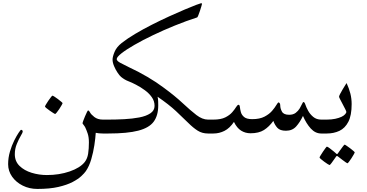

<svg xmlns="http://www.w3.org/2000/svg" viewBox="-20 -849 2335 1221"><path d="M698.7 -44.4Q698.7 -27.8 692.6 -13.9Q686.5 0 659.7 0H633.8Q622.1 0 609.4 -1.2Q596.7 -2.4 588.9 -4.4Q586.9 28.8 580.1 74.2Q573.2 119.6 560.3 163.8Q547.4 208 525.9 239.3Q517.6 251.5 497.6 270.5Q477.5 289.6 441.9 308.3Q406.2 327.1 351.3 339.8Q296.4 352.5 217.3 352.5Q167 352.5 124.8 331.5Q82.5 310.5 57.1 274.7Q31.7 238.8 31.7 195.3Q31.7 154.3 43.2 115.2Q54.7 76.2 70.3 44.9Q85.9 13.7 98.6 -4.9Q111.3 -23.4 113.3 -23.4Q124.5 -23.4 124.5 -11.2Q124.5 -6.3 112.1 14.6Q99.6 35.6 86.9 66.4Q74.2 97.2 74.2 131.8Q74.2 176.8 104.2 206.1Q134.3 235.4 181.2 249.8Q228 264.2 278.3 264.2Q356.9 264.2 423.3 241.2Q489.7 218.3 519 181.2Q535.6 159.7 540.5 128.2Q545.4 96.7 545.4 56.6Q545.4 23.4 537.6 0.2Q529.8 -22.9 522 -39.1Q517.6 -47.4 511.2 -55.2Q504.9 -63 504.9 -64.9Q504.9 -68.4 509.5 -81.1Q514.2 -93.8 520.5 -108.9Q526.9 -124 532.5 -135.3Q538.1 -146.5 539.6 -146.5Q546.4 -146.5 552.2 -134.8Q558.1 -122.1 579.6 -105.2Q601.1 -88.4 633.8 -88.4H659.7Q686.5 -88.4 692.6 -74.7Q698.7 -61 698.7 -44.4ZM377.9 -193.4Q377.9 -190.9 371.8 -179.9Q365.7 -168.9 357.2 -156Q348.6 -143.1 340.8 -133.5Q333 -124 330.1 -124Q328.6 -124 318.6 -130.4Q308.6 -136.7 296.4 -145.3Q284.2 -153.8 275.1 -161.4Q266.1 -168.9 266.1 -171.4Q266.1 -174.3 272.5 -185.1Q278.8 -195.8 287.6 -208.7Q296.4 -221.7 304 -231.2Q311.5 -240.7 313.5 -240.7Q316.4 -240.7 326.7 -234.1Q336.9 -227.5 348.6 -218.8Q360.4 -210 369.1 -202.4Q377.9 -194.8 377.9 -193.4Z M1368.7 -44.4Q1368.7 -27.8 1362.5 -13.9Q1356.4 0 1329.6 0H1302.7Q1265.6 0 1237.1 -18.1Q1208.5 -36.1 1176.5 -68.1Q1144.5 -100.1 1098.9 -142.6Q1053.2 -185.1 981.9 -233.9Q985.4 -221.7 985.8 -204.8Q986.3 -188 986.3 -178.2Q986.3 -114.7 957.5 -75.4Q928.7 -36.1 859.4 -18.1Q790 0 668.9 0H643.1Q616.2 0 610.1 -13.9Q604 -27.8 604 -44.4Q604 -61 610.1 -74.7Q616.2 -88.4 643.1 -88.4H668.9Q718.3 -88.4 770 -91.1Q821.8 -93.8 865.5 -102.1Q909.2 -110.4 936 -128.2Q962.9 -146 962.9 -175.8Q962.9 -206.1 945.6 -230.7Q928.2 -255.4 901.4 -275.1Q874.5 -294.9 845.2 -310.1Q818.4 -324.2 795.7 -332.8Q772.9 -341.3 750 -359.9Q740.2 -368.2 727.3 -387.5Q714.4 -406.7 705.1 -429.2Q695.8 -451.7 695.8 -470.2Q695.8 -488.3 708.5 -519Q721.2 -549.8 753.9 -575.7Q790 -604 840.1 -633.8Q890.1 -663.6 946 -691.9Q1002 -720.2 1055.9 -744.9Q1109.9 -769.5 1154.5 -788.3Q1199.2 -807.1 1227.5 -817.9Q1255.9 -828.6 1258.8 -828.6Q1264.6 -828.6 1264.6 -824.2Q1264.6 -822.3 1260.7 -809.1Q1256.8 -795.9 1251.5 -779.8Q1246.1 -763.7 1241.2 -751.5Q1236.3 -739.3 1233.9 -738.3Q1164.1 -715.8 1091.8 -686.5Q1019.5 -657.2 953.4 -625.5Q887.2 -593.8 835 -563.7Q782.7 -533.7 752.4 -509.8Q722.2 -485.8 722.2 -473.1Q722.2 -461.9 744.9 -449.5Q767.6 -437 799.3 -421.9Q858.9 -394.5 917.7 -359.9Q976.6 -325.2 1021 -291.5Q1092.3 -239.3 1141.8 -192.9Q1191.4 -146.5 1229.2 -117.4Q1267.1 -88.4 1302.7 -88.4H1329.6Q1356.4 -88.4 1362.5 -74.7Q1368.7 -61 1368.7 -44.4Z M2087.9 -44.4Q2087.9 -27.8 2081.8 -13.9Q2075.7 0 2049.3 0H2022.9Q1985.4 0 1956.5 -31.5Q1927.7 -63 1906.7 -111.8Q1887.7 -71.8 1863.3 -44.7Q1838.9 -17.6 1798.3 -17.6Q1760.7 -17.6 1743.9 -36.1Q1727.1 -54.7 1718.3 -80.1Q1691.4 -43 1658.7 -22.2Q1626 -1.5 1573.2 -1.5Q1540 -1.5 1513.2 -18.3Q1486.3 -35.2 1467.8 -73.7Q1440.9 -33.7 1407.5 -16.8Q1374 0 1337.4 0H1311.5Q1284.7 0 1278.6 -13.9Q1272.5 -27.8 1272.5 -44.4Q1272.5 -61 1278.6 -74.7Q1284.7 -88.4 1311.5 -88.4H1337.4Q1384.3 -88.4 1412.6 -102.5Q1440.9 -116.7 1457 -135.5Q1473.1 -154.3 1481.7 -168.5Q1490.2 -182.6 1497.1 -182.6Q1503.9 -182.6 1505.4 -168.9Q1506.8 -155.3 1511.5 -137Q1516.1 -118.7 1532.2 -105Q1548.3 -91.3 1584 -91.3Q1631.8 -91.3 1662.4 -107.4Q1692.9 -123.5 1710.7 -144.5Q1728.5 -165.5 1737.8 -181.6Q1747.1 -197.8 1752 -197.8Q1753.9 -197.8 1758.1 -193.4Q1762.2 -189 1762.2 -178.2Q1762.2 -158.7 1773.2 -138.9Q1784.2 -119.1 1818.8 -119.1Q1844.2 -119.1 1860.4 -131.3Q1876.5 -143.6 1886 -159.7Q1895.5 -175.8 1900.9 -188Q1906.2 -200.2 1910.2 -200.2Q1916.5 -200.2 1921.9 -184.1Q1926.8 -168.5 1939 -145.8Q1951.2 -123 1971.9 -105.7Q1992.7 -88.4 2022.9 -88.4H2049.3Q2075.7 -88.4 2081.8 -74.7Q2087.9 -61 2087.9 -44.4Z M2216.3 -187Q2216.3 -115.2 2195.3 -74.5Q2174.3 -33.7 2138.4 -16.8Q2102.5 0 2058.1 0H2032.2Q2005.4 0 1999.3 -13.9Q1993.2 -27.8 1993.2 -44.4Q1993.2 -61 1999.3 -74.7Q2005.4 -88.4 2032.2 -88.4H2058.1Q2088.4 -88.4 2112.1 -93.5Q2135.7 -98.6 2152.3 -106.4Q2167.5 -113.8 2175 -122.8Q2182.6 -131.8 2182.6 -136.7Q2182.6 -141.1 2175.5 -155Q2168.5 -168.9 2159.4 -186Q2150.4 -203.1 2143.3 -216.8Q2136.2 -230.5 2136.2 -233.9Q2136.2 -238.8 2142.8 -251.5Q2149.4 -264.2 2158.2 -279.1Q2167 -293.9 2174.6 -305.9Q2182.1 -317.9 2184.1 -320.8Q2200.2 -285.6 2208.3 -253.4Q2216.3 -221.2 2216.3 -187ZM2235.8 119.6Q2235.8 122.1 2229.7 133.1Q2223.6 144 2215.1 157.2Q2206.5 170.4 2199.2 179.9Q2191.9 189.5 2189 189.5Q2187.5 189.5 2178.5 183.1Q2169.4 176.8 2158 168.2Q2146.5 159.7 2137.9 152.8Q2129.4 146 2128.4 145.5Q2125.5 143.1 2123 143.1Q2120.6 143.1 2118.2 145.5Q2117.2 146.5 2107.9 160.2Q2098.6 173.8 2088.6 187.3Q2078.6 200.7 2075.7 200.7Q2073.7 200.7 2063.7 194.3Q2053.7 188 2041.7 179.2Q2029.8 170.4 2021 162.8Q2012.2 155.3 2012.2 152.8Q2012.2 149.9 2018.8 139.2Q2025.4 128.4 2033.9 115.5Q2042.5 102.5 2049.8 93Q2057.1 83.5 2058.6 83.5Q2063 83.5 2076.7 93.8Q2090.3 104 2103 114.5Q2115.7 125 2116.7 126.5Q2121.1 130.9 2123 130.9Q2126 130.9 2129.4 125.5Q2130.4 124 2139.9 110.6Q2149.4 97.2 2159.4 84Q2169.4 70.8 2171.4 70.8Q2173.8 70.8 2183.8 77.6Q2193.8 84.5 2206.1 93.5Q2218.3 102.5 2227.1 110.4Q2235.8 118.2 2235.8 119.6Z"/></svg>

Font: Scheherazade New
Style: Regular
Weight: 400
Designer: SIL International
Foundry: SIL International
Version: Version 4.000